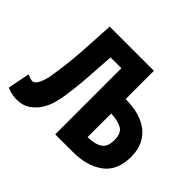

<svg xmlns="http://www.w3.org/2000/svg" viewBox="-128 -655 827 827"><g transform="rotate(45 286.0 -241.0)"><path d="M385 -90Q430 -91 453 -106.5Q476 -122 476 -163Q476 -204 452.5 -218Q429 -232 385 -234ZM14 -101 31 -95Q39 -92 45 -92Q62 -92 75 -123Q81 -138 84.5 -154Q88 -170 89 -180Q101 -255 106 -330.5Q111 -406 115 -482V-494H385V-322Q427 -322 462.5 -312.5Q498 -303 523.5 -283.5Q549 -264 563.5 -234Q578 -204 578 -163Q578 -79 524.5 -39.5Q471 0 385 0H278V-403H212Q208 -338 203.5 -273.5Q199 -209 189 -144Q186 -122 178 -95Q170 -68 154.5 -44.5Q139 -21 114.5 -4.5Q90 12 54 12Q28 12 5 3L-6 -1Z"/></g></svg>

Font: Codetta
Style: Bold
Weight: 700
Designer: Ulrich Proeller
Foundry: PROSA GmbH
Version: Version 2.00;September 29, 2018;FontCreator 11.5.0.2427 64-b